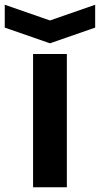

<svg xmlns="http://www.w3.org/2000/svg" viewBox="-87 -787 420 807"><path d="M52 0V-560H194V0ZM313 -767V-671L123 -605L-67 -671V-767L123 -701Z"/></svg>

Font: Tektur SemiBold
Style: Regular
Weight: 600
Designer: Adam Jagosz
Foundry: Adam Jagosz
Version: Version 1.005;gftools[0.9.30]